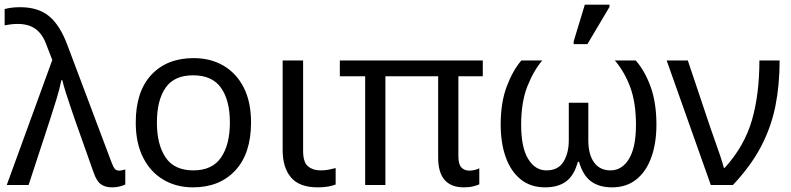

<svg xmlns="http://www.w3.org/2000/svg" viewBox="-20 -796 3404 826"><path d="M462 10Q433 10 414.5 -3Q396 -16 383 -53L304 -276Q296 -300 284.5 -333Q273 -366 263 -398Q253 -430 248 -451H244Q237 -415 222.5 -368Q208 -321 195 -281L103 0H9L205 -538L179 -605Q163 -649 133.5 -671Q104 -693 56 -693Q38 -693 24.5 -691Q11 -689 0 -687V-757Q14 -761 30.5 -763Q47 -765 67 -765Q144 -765 191 -726.5Q238 -688 270 -602L460 -97Q468 -76 474.5 -69Q481 -62 492 -62Q500 -62 507 -64Q514 -66 519 -67V-2Q508 3 493.5 6.5Q479 10 462 10Z M1060 -269Q1060 -136 992.5 -63Q925 10 810 10Q739 10 683.5 -22.5Q628 -55 596 -117.5Q564 -180 564 -269Q564 -402 631 -474Q698 -546 813 -546Q886 -546 941.5 -513.5Q997 -481 1028.5 -419.5Q1060 -358 1060 -269ZM655 -269Q655 -174 692.5 -118.5Q730 -63 812 -63Q893 -63 931 -118.5Q969 -174 969 -269Q969 -364 931 -418Q893 -472 811 -472Q729 -472 692 -418Q655 -364 655 -269Z M1347 10Q1268 10 1232 -32.5Q1196 -75 1196 -150V-536H1284V-147Q1284 -98 1305 -80.5Q1326 -63 1358 -63Q1378 -63 1393.5 -66Q1409 -69 1424 -73V-2Q1411 3 1392 6.5Q1373 10 1347 10Z M1976 10Q1865 10 1865 -118V-468H1638V0H1551V-468H1442V-536H2057V-468H1952V-124Q1952 -89 1965 -75.5Q1978 -62 1998 -62Q2012 -62 2023.5 -65Q2035 -68 2042 -72V-3Q2034 1 2016.5 5.5Q1999 10 1976 10Z M2325 10Q2263 10 2220.5 -24Q2178 -58 2156 -119Q2134 -180 2134 -260Q2134 -355 2160 -424Q2186 -493 2223 -536H2313Q2276 -493 2249 -425Q2222 -357 2222 -259Q2222 -162 2252 -112.5Q2282 -63 2331 -63Q2381 -63 2404 -100Q2427 -137 2427 -193V-354H2511V-193Q2511 -131 2536 -97Q2561 -63 2606 -63Q2656 -63 2686 -112.5Q2716 -162 2716 -259Q2716 -354 2691.5 -420.5Q2667 -487 2625 -536H2715Q2755 -490 2779.5 -421.5Q2804 -353 2804 -260Q2804 -180 2782 -119Q2760 -58 2717.5 -24Q2675 10 2613 10Q2558 10 2523 -15.5Q2488 -41 2471 -100H2466Q2450 -41 2415.5 -15.5Q2381 10 2325 10ZM2448 -606V-618L2496 -776H2602V-766L2507 -606Z M3038 0 2848 -536H2939L3036 -247Q3044 -223 3056 -190Q3068 -157 3078.5 -125.5Q3089 -94 3094 -74H3098Q3183 -168 3215 -279.5Q3247 -391 3247 -536H3334Q3334 -431 3316 -340.5Q3298 -250 3254.5 -166.5Q3211 -83 3133 0Z"/></svg>

Font: Noto Sans
Style: Regular
Weight: 400
Designer: Monotype Design Team
Foundry: Monotype Imaging Inc.
Version: Version 2.007